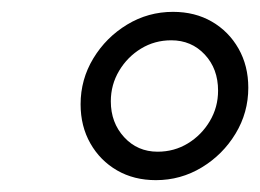

<svg xmlns="http://www.w3.org/2000/svg" viewBox="-20 -727 439 324"><path d="M243 -423Q206 -423 177.5 -439.5Q149 -456 132.5 -485Q116 -514 116 -551Q116 -593 137.5 -628.5Q159 -664 194.5 -685.5Q230 -707 272 -707Q309 -707 337.5 -690.5Q366 -674 382.5 -645Q399 -616 399 -579Q399 -537 377.5 -501.5Q356 -466 320.5 -444.5Q285 -423 243 -423ZM246 -471Q274 -471 297 -485Q320 -499 334 -522.5Q348 -546 348 -574Q348 -611 325.5 -635Q303 -659 269 -659Q241 -659 218 -645Q195 -631 181 -607.5Q167 -584 167 -556Q167 -520 189.5 -495.5Q212 -471 246 -471Z"/></svg>

Font: Red Hat Display
Style: Italic
Weight: 300
Italic angle: -12°
Designer: Pentagram, MCKL
Foundry: Pentagram, MCKL
Version: Version 1.023